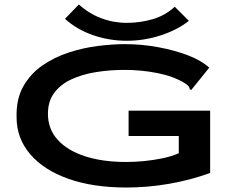

<svg xmlns="http://www.w3.org/2000/svg" viewBox="-20 -827 1040 857"><path d="M544 10Q395 10 285 -29Q175 -68 114.5 -139Q54 -210 54 -304Q52 -385 84 -441.5Q116 -498 169.5 -535Q223 -572 288 -593Q353 -614 418.5 -622Q484 -630 538 -630Q612 -630 685.5 -616.5Q759 -603 819 -580Q879 -557 914 -525L839 -432L833 -425L827 -429Q826 -437 821.5 -442.5Q817 -448 803 -457Q753 -487 682 -501Q611 -515 536 -515Q469 -515 407.5 -505Q346 -495 298 -472.5Q250 -450 222 -412.5Q194 -375 194 -319Q194 -251 237.5 -203Q281 -155 359.5 -129.5Q438 -104 544 -104Q581 -104 623 -108Q665 -112 705.5 -120.5Q746 -129 778 -143V-220H554V-333H918V-55Q830 -23 734.5 -6.5Q639 10 544 10ZM760 -797 823 -734Q773 -694 698.5 -669.5Q624 -645 546 -645Q468 -645 395.5 -670Q323 -695 270 -743L332 -807Q376 -767 431 -746Q486 -725 546 -725Q606 -725 662 -741.5Q718 -758 760 -797Z"/></svg>

Font: Inconsolata UltraExpanded ExtraBold
Style: Regular
Weight: 800
Width: 9
Monospace: yes
Designer: Raph Levien, Cyreal, Brenton Simpson
Foundry: Raph Levien, Cyreal, Google
Version: Version 3.001; ttfautohint (v1.8.2.53-6de2)